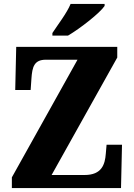

<svg xmlns="http://www.w3.org/2000/svg" viewBox="-20 -951 677 971"><path d="M245 -784V-771H324C387 -808 486 -886 509 -921V-931H337C319 -886 271 -824 245 -784ZM40 0H592L597 -219H519L515 -173C511 -120 495 -66 408 -66H241L573 -660V-714H62L57 -496H135L139 -554C143 -613 153 -649 212 -649H372L40 -54Z"/></svg>

Font: Noto Serif Myanmar Condensed Black
Style: Regular
Weight: 900
Width: 3
Designer: Ben Mitchell and the Monotype Design Team
Foundry: Monotype Imaging Inc.
Version: Version 2.106